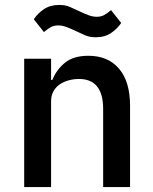

<svg xmlns="http://www.w3.org/2000/svg" viewBox="-20 -758 620 778"><path d="M78 0V-520H187V-434H192Q209 -476 243.5 -504Q278 -532 338 -532Q418 -532 462.5 -479.5Q507 -427 507 -330V0H398V-316Q398 -438 300 -438Q279 -438 258.5 -432.5Q238 -427 222 -416Q206 -405 196.5 -388Q187 -371 187 -348V0ZM368 -607Q343 -607 325 -615Q307 -623 290 -631Q267 -642 249.5 -648.5Q232 -655 216 -655Q199 -655 186 -648Q173 -641 158 -628L117 -680Q132 -703 157.5 -720.5Q183 -738 220 -738Q245 -738 263 -730Q281 -722 298 -714Q321 -703 338.5 -696.5Q356 -690 372 -690Q389 -690 402 -697Q415 -704 430 -717L471 -665Q456 -642 430.5 -624.5Q405 -607 368 -607Z"/></svg>

Font: IBM Plex Sans Thai Medium
Style: Regular
Weight: 500
Designer: Mike Abbink, Paul van der Laan, Pieter van Rosmalen, Ben Mitchell, Mark Frömberg
Foundry: Bold Monday
Version: Version 1.1